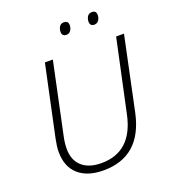

<svg xmlns="http://www.w3.org/2000/svg" viewBox="-160 -1016 1012 1143"><g transform="rotate(-20 345.5 -445.0)"><path d="M299.8 9.8Q198.2 9.8 141.4 -40.5Q84.5 -90.8 84.5 -185.1Q84.5 -217.8 94.2 -264.6L189.9 -713.9H240.2L145 -264.2Q135.7 -221.7 135.7 -186.5Q135.7 -113.3 179.7 -74.2Q223.6 -35.2 302.2 -35.2Q495.6 -35.2 542.5 -254.4L641.1 -713.9H690.9L592.8 -248.5Q537.6 9.8 299.8 9.8ZM544.4 -824.2Q516.6 -824.2 516.6 -853Q516.6 -869.6 525.6 -884.8Q534.7 -899.9 555.2 -899.9Q582 -899.9 582 -872.1Q582 -853 571.8 -838.6Q561.5 -824.2 544.4 -824.2ZM367.2 -824.2Q339.4 -824.2 339.4 -853Q339.4 -869.6 348.4 -884.8Q357.4 -899.9 377 -899.9Q404.8 -899.9 404.8 -872.1Q404.8 -853 394.8 -838.6Q384.8 -824.2 367.2 -824.2Z"/></g></svg>

Font: Open Sans Light
Style: Italic
Weight: 300
Italic angle: -12°
Designer: Monotype Design Team
Foundry: Monotype Imaging Inc.
Version: Version 3.003; ttfautohint (v1.8.4)